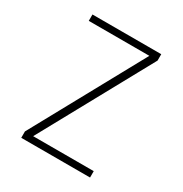

<svg xmlns="http://www.w3.org/2000/svg" viewBox="-171 -863 942 991"><g transform="rotate(30 300.0 -367.5)"><path d="M95 0V-38L456 -697H95V-735H505V-697L144 -38H505V0Z"/></g></svg>

Font: Iosevka Extralight Extended
Style: Regular
Weight: 200
Width: 7
Monospace: yes
Designer: Belleve Invis
Foundry: Belleve Invis
Version: Version 32.5.0; ttfautohint (v1.8.4)